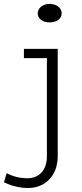

<svg xmlns="http://www.w3.org/2000/svg" viewBox="-91 -720 418 978"><path d="M161.1 -700.2Q188.5 -700.2 205.8 -686.3Q223.1 -672.4 223.1 -651.9Q223.1 -631.8 206.1 -618.9Q189 -606 161.1 -606Q135.3 -606 118.2 -618.9Q101.1 -631.8 101.1 -651.9Q101.1 -671.9 118.4 -686Q135.7 -700.2 161.1 -700.2ZM203.1 -471.2V73.2Q203.1 148.4 160.6 193.1Q118.2 237.8 49.8 237.8Q24.9 237.8 -1 232.2Q-26.9 226.6 -38.1 222.2Q-49.3 217.8 -70.8 209L-57.1 162.1Q-7.8 188 48.8 188Q93.3 188 120.6 158.4Q147.9 128.9 147.9 74.2V-423.8H30.8V-471.2Z"/></svg>

Font: BioRhyme Light
Style: Regular
Weight: 300
Designer: Aoife Mooney
Foundry: Aoife Mooney Type
Version: Version 1.500;PS 001.500;hotconv 1.0.88;makeotf.lib2.5.64775